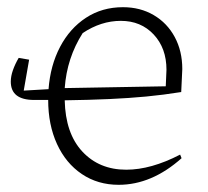

<svg xmlns="http://www.w3.org/2000/svg" viewBox="-20 -507 579 534"><path d="M75 -229Q10 -229 10 -280Q10 -295 16 -312Q22 -329 32 -346L61 -341L46 -255L115 -259Q120 -325 147 -376.5Q174 -428 219 -457.5Q264 -487 322 -487Q370 -487 407.5 -465Q445 -443 466 -404Q487 -365 487 -315L484 -251Q434 -243 386.5 -238.5Q339 -234 284 -231.5Q229 -229 160 -228Q162 -136 209 -85.5Q256 -35 331 -35Q400 -35 481 -77L485 -67Q402 7 310 7Q252 7 207.5 -23Q163 -53 138.5 -106.5Q114 -160 114 -229ZM210 -415Q166 -346 160 -262L441 -267L443 -313Q443 -373 407.5 -411Q372 -449 316 -449Q261 -449 210 -415Z"/></svg>

Font: Piazzolla ExtraLight
Style: Regular
Weight: 200
Designer: Juan Pablo del Peral
Foundry: Huerta Tipografica
Version: Version 1.330